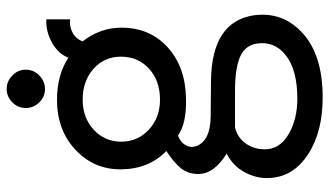

<svg xmlns="http://www.w3.org/2000/svg" viewBox="-226 -519 988 576"><g transform="rotate(-90 268.0 -231.0)"><path d="M232 -648Q232 -671 249 -688Q266 -705 289 -705Q312 -705 329.5 -688Q347 -671 347 -648Q347 -624 329.5 -607Q312 -590 289 -590Q266 -590 249 -607Q232 -624 232 -648ZM268 243Q162 244 93.5 199.5Q25 155 22 83Q20 45 39 9.5Q58 -26 95 -45Q34 -83 34 -130Q34 -161 51.5 -182.5Q69 -204 103 -226Q48 -279 48 -364Q48 -444 107 -499Q166 -554 257 -554Q330 -554 383 -520Q395 -551 429 -569.5Q463 -588 498 -586V-515Q476 -517 457.5 -507Q439 -497 432 -477Q473 -424 473 -361Q473 -275 413.5 -221.5Q354 -168 259 -167Q187 -165 149 -191Q130 -184 121 -169Q112 -154 117 -138Q132 -94 206 -93L316 -92Q491 -89 510 36Q522 123 457 182.5Q392 242 268 243ZM386 -362Q386 -412 349.5 -444.5Q313 -477 257 -477Q203 -477 167 -444Q131 -411 131 -361Q131 -312 167 -278.5Q203 -245 257 -245Q314 -245 350 -278Q386 -311 386 -362ZM425 44Q419 9 384 -5.5Q349 -20 283 -20H174Q142 -12 125 13Q108 38 108 69Q108 114 153 140.5Q198 167 260 167Q346 167 390 132.5Q434 98 425 44Z"/></g></svg>

Font: Oakes Grotesk
Style: Regular
Weight: 400
Designer: Samuel Oakes
Foundry: Samuel Oakes
Version: Version 1.000;PS 001.000;hotconv 1.0.88;makeotf.lib2.5.64775